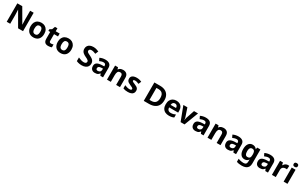

<svg xmlns="http://www.w3.org/2000/svg" viewBox="463 -3484 10129 6448"><g transform="rotate(30 5527.5 -260.0)"><path d="M723 0H531L220 -540H216Q218 -506 219.5 -472Q221 -438 222.5 -404Q224 -370 225 -336V0H90V-714H281L591 -179H594Q593 -212 592 -245Q591 -278 589.5 -310.5Q588 -343 587 -376V-714H723Z M1387 -274Q1387 -205.6 1368.5 -153.1Q1349.9 -100.5 1315.5 -63.7Q1281 -27 1232 -8.5Q1183 10 1121.4 10Q1064.2 10 1015.6 -8.5Q967 -27 932 -63.5Q897 -100 877.5 -153Q858 -206 858 -274.2Q858 -364.7 890 -427.3Q922.1 -489.9 981.9 -522.9Q1041.7 -556 1124 -556Q1201.4 -556 1260.2 -523Q1319 -490 1353 -427.3Q1387 -364.7 1387 -274ZM1010 -273.8Q1010 -220 1021.5 -183.5Q1033 -147 1058 -128.5Q1083 -110 1123 -110Q1163 -110 1187.5 -128.5Q1212 -147 1223.5 -183.5Q1235 -220 1235 -273.6Q1235 -328 1223.5 -364Q1212 -400 1187 -418Q1162.1 -436 1122.3 -436Q1063 -436 1036.5 -395.5Q1010 -355 1010 -273.8Z M1740 -109Q1765 -109 1788 -114Q1811 -119 1834 -126V-15Q1810 -5 1774.5 2.5Q1739 10 1697 10Q1648 10 1609.5 -6Q1571 -22 1548.5 -61.5Q1526 -101 1526 -171V-434H1455V-497L1537 -547L1580 -662H1675V-546H1828V-434H1675V-171Q1675 -140 1693 -124.5Q1711 -109 1740 -109Z M2440 -274Q2440 -205.6 2421.5 -153.1Q2402.9 -100.5 2368.5 -63.7Q2334 -27 2285 -8.5Q2236 10 2174.4 10Q2117.2 10 2068.6 -8.5Q2020 -27 1985 -63.5Q1950 -100 1930.5 -153Q1911 -206 1911 -274.2Q1911 -364.7 1943 -427.3Q1975.1 -489.9 2034.9 -522.9Q2094.7 -556 2177 -556Q2254.4 -556 2313.2 -523Q2372 -490 2406 -427.3Q2440 -364.7 2440 -274ZM2063 -273.8Q2063 -220 2074.5 -183.5Q2086 -147 2111 -128.5Q2136 -110 2176 -110Q2216 -110 2240.5 -128.5Q2265 -147 2276.5 -183.5Q2288 -220 2288 -273.6Q2288 -328 2276.5 -364Q2265 -400 2240 -418Q2215.1 -436 2175.3 -436Q2116 -436 2089.5 -395.5Q2063 -355 2063 -273.8Z M3256 -198Q3256 -135 3225 -88Q3194 -41 3135.5 -15.5Q3077 10 2993 10Q2956 10 2920.5 5Q2885 0 2852.5 -9.5Q2820 -19 2791 -33V-174Q2842 -152 2896.5 -133.5Q2951 -115 3005 -115Q3042 -115 3064.5 -125Q3087 -135 3097.5 -152Q3108 -169 3108 -191Q3108 -218 3089.5 -237Q3071 -256 3040 -272.5Q3009 -289 2969 -308Q2944 -320 2915 -336.5Q2886 -353 2859.5 -377.5Q2833 -402 2816 -437Q2799 -472 2799 -521Q2799 -585 2828.5 -630.5Q2858 -676 2912.5 -700Q2967 -724 3041 -724Q3097 -724 3147.5 -711Q3198 -698 3253 -674L3204 -556Q3155 -576 3116 -587Q3077 -598 3036 -598Q3008 -598 2988 -589Q2968 -580 2957.5 -564Q2947 -548 2947 -526Q2947 -501 2962 -483.5Q2977 -466 3007 -450Q3037 -434 3082 -412Q3137 -386 3175.5 -358Q3214 -330 3235 -292Q3256 -254 3256 -198Z M3598 -557Q3708 -557 3766.5 -509.5Q3825 -462 3825 -364V0H3721L3692 -74H3688Q3665 -45 3640.5 -26Q3616 -7 3584.5 1.5Q3553 10 3507 10Q3459 10 3420.5 -8.5Q3382 -27 3360 -65.5Q3338 -104 3338 -163Q3338 -250 3399 -291.5Q3460 -333 3582 -337L3677 -340V-364Q3677 -407 3654.5 -427Q3632 -447 3592 -447Q3552 -447 3514 -435.5Q3476 -424 3438 -407L3389 -508Q3433 -531 3486.5 -544Q3540 -557 3598 -557ZM3619 -251Q3547 -249 3519 -225Q3491 -201 3491 -162Q3491 -128 3511 -113.5Q3531 -99 3563 -99Q3611 -99 3644 -127.5Q3677 -156 3677 -208V-253Z M4288 -556Q4376 -556 4429 -508.5Q4482 -461 4482 -356V0H4333V-319Q4333 -378 4312 -407.5Q4291 -437 4245 -437Q4177 -437 4152 -390.5Q4127 -344 4127 -257V0H3978V-546H4092L4112 -476H4120Q4138 -504 4164 -521.5Q4190 -539 4222 -547.5Q4254 -556 4288 -556Z M5016 -162Q5016 -107 4990 -68.5Q4964 -30 4912 -10Q4860 10 4783 10Q4726 10 4685 2.5Q4644 -5 4603 -22V-145Q4647 -125 4698 -112Q4749 -99 4788 -99Q4832 -99 4850.5 -112Q4869 -125 4869 -146Q4869 -160 4861.5 -171Q4854 -182 4829 -196Q4804 -210 4751 -232Q4700 -254 4667 -275.5Q4634 -297 4618 -327.5Q4602 -358 4602 -404Q4602 -480 4661 -518Q4720 -556 4818 -556Q4869 -556 4915 -546Q4961 -536 5010 -513L4965 -406Q4925 -423 4889 -434.5Q4853 -446 4816 -446Q4783 -446 4766.5 -437Q4750 -428 4750 -410Q4750 -397 4758.5 -386.5Q4767 -376 4791.5 -364Q4816 -352 4864 -332Q4911 -313 4945 -292.5Q4979 -272 4997.5 -241.5Q5016 -211 5016 -162Z M5996 -364Q5996 -244 5950 -163Q5904 -82 5816.5 -41Q5729 0 5606 0H5404V-714H5628Q5740 -714 5822.5 -674Q5905 -634 5950.5 -556.5Q5996 -479 5996 -364ZM5839 -360Q5839 -439 5816 -490Q5793 -541 5747.5 -565.5Q5702 -590 5636 -590H5555V-125H5620Q5731 -125 5785 -184Q5839 -243 5839 -360Z M6357 -556Q6433 -556 6487.5 -527Q6542 -498 6572 -443Q6602 -388 6602 -308V-236H6250Q6252 -173 6287.5 -137Q6323 -101 6386 -101Q6439 -101 6482 -111.5Q6525 -122 6571 -144V-29Q6531 -9 6486.5 0.5Q6442 10 6379 10Q6297 10 6234 -20.5Q6171 -51 6135 -113Q6099 -175 6099 -269Q6099 -365 6131.5 -428.5Q6164 -492 6222 -524Q6280 -556 6357 -556ZM6358 -450Q6315 -450 6286.5 -422Q6258 -394 6253 -335H6462Q6462 -368 6450.5 -394Q6439 -420 6416 -435Q6393 -450 6358 -450Z M6833 0 6625 -546H6781L6886 -235Q6892 -217 6896.5 -197Q6901 -177 6903.5 -158Q6906 -139 6907 -123H6911Q6912 -140 6915 -159Q6918 -178 6922.5 -197.5Q6927 -217 6933 -235L7038 -546H7194L6986 0Z M7496 -557Q7606 -557 7664.5 -509.5Q7723 -462 7723 -364V0H7619L7590 -74H7586Q7563 -45 7538.5 -26Q7514 -7 7482.5 1.5Q7451 10 7405 10Q7357 10 7318.5 -8.5Q7280 -27 7258 -65.5Q7236 -104 7236 -163Q7236 -250 7297 -291.5Q7358 -333 7480 -337L7575 -340V-364Q7575 -407 7552.5 -427Q7530 -447 7490 -447Q7450 -447 7412 -435.5Q7374 -424 7336 -407L7287 -508Q7331 -531 7384.5 -544Q7438 -557 7496 -557ZM7517 -251Q7445 -249 7417 -225Q7389 -201 7389 -162Q7389 -128 7409 -113.5Q7429 -99 7461 -99Q7509 -99 7542 -127.5Q7575 -156 7575 -208V-253Z M8186 -556Q8274 -556 8327 -508.5Q8380 -461 8380 -356V0H8231V-319Q8231 -378 8210 -407.5Q8189 -437 8143 -437Q8075 -437 8050 -390.5Q8025 -344 8025 -257V0H7876V-546H7990L8010 -476H8018Q8036 -504 8062 -521.5Q8088 -539 8120 -547.5Q8152 -556 8186 -556Z M8757 -557Q8867 -557 8925.5 -509.5Q8984 -462 8984 -364V0H8880L8851 -74H8847Q8824 -45 8799.5 -26Q8775 -7 8743.5 1.5Q8712 10 8666 10Q8618 10 8579.5 -8.5Q8541 -27 8519 -65.5Q8497 -104 8497 -163Q8497 -250 8558 -291.5Q8619 -333 8741 -337L8836 -340V-364Q8836 -407 8813.5 -427Q8791 -447 8751 -447Q8711 -447 8673 -435.5Q8635 -424 8597 -407L8548 -508Q8592 -531 8645.5 -544Q8699 -557 8757 -557ZM8778 -251Q8706 -249 8678 -225Q8650 -201 8650 -162Q8650 -128 8670 -113.5Q8690 -99 8722 -99Q8770 -99 8803 -127.5Q8836 -156 8836 -208V-253Z M9314 -556Q9364 -556 9404 -536Q9444 -516 9472 -476H9476L9488 -546H9614V1Q9614 79 9583.5 132Q9553 185 9492 212.5Q9431 240 9341 240Q9283 240 9233.5 233Q9184 226 9137 208V89Q9187 110 9240.5 120.5Q9294 131 9350 131Q9408 131 9436.5 100Q9465 69 9465 7V-4Q9465 -21 9466.5 -39Q9468 -57 9469 -71H9465Q9437 -28 9398 -9Q9359 10 9310 10Q9213 10 9158.5 -64.5Q9104 -139 9104 -272Q9104 -406 9160 -481Q9216 -556 9314 -556ZM9361 -435Q9326 -435 9302.5 -416.5Q9279 -398 9267.5 -361.5Q9256 -325 9256 -270Q9256 -188 9282 -147.5Q9308 -107 9363 -107Q9392 -107 9413 -114.5Q9434 -122 9447.5 -139.5Q9461 -157 9468 -185Q9475 -213 9475 -253V-271Q9475 -330 9463 -366Q9451 -402 9426 -418.5Q9401 -435 9361 -435Z M9994 -557Q10104 -557 10162.5 -509.5Q10221 -462 10221 -364V0H10117L10088 -74H10084Q10061 -45 10036.5 -26Q10012 -7 9980.5 1.5Q9949 10 9903 10Q9855 10 9816.5 -8.5Q9778 -27 9756 -65.5Q9734 -104 9734 -163Q9734 -250 9795 -291.5Q9856 -333 9978 -337L10073 -340V-364Q10073 -407 10050.5 -427Q10028 -447 9988 -447Q9948 -447 9910 -435.5Q9872 -424 9834 -407L9785 -508Q9829 -531 9882.5 -544Q9936 -557 9994 -557ZM10015 -251Q9943 -249 9915 -225Q9887 -201 9887 -162Q9887 -128 9907 -113.5Q9927 -99 9959 -99Q10007 -99 10040 -127.5Q10073 -156 10073 -208V-253Z M10679 -556Q10690 -556 10705 -555Q10720 -554 10729 -552L10718 -412Q10711 -414 10697.5 -415.5Q10684 -417 10674 -417Q10645 -417 10618 -409.5Q10591 -402 10569.5 -386Q10548 -370 10535.5 -343.5Q10523 -317 10523 -278V0H10374V-546H10487L10509 -454H10516Q10532 -482 10556 -505Q10580 -528 10611.5 -542Q10643 -556 10679 -556Z M10977 -546V0H10828V-546ZM10903 -760Q10936 -760 10960 -744.5Q10984 -729 10984 -686.8Q10984 -646 10960 -630Q10936 -614 10903 -614Q10868.7 -614 10845.4 -630Q10822 -646 10822 -686.8Q10822 -729 10845.4 -744.5Q10868.7 -760 10903 -760Z"/></g></svg>

Font: Noto Sans Devanagari
Style: Regular
Weight: 400
Designer: Jelle Bosma - Monotype Design Team
Foundry: Monotype Imaging Inc.
Version: Version 2.003